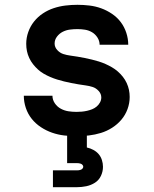

<svg xmlns="http://www.w3.org/2000/svg" viewBox="-20 -558 640 798"><path d="M298 8Q272 8 246.5 5Q221 2 196.5 -6.5Q172 -15 150 -29.5Q128 -44 112 -64Q96 -84 87.5 -109Q79 -134 79 -160H198Q198 -143 208 -128.5Q218 -114 233 -106Q248 -98 264.5 -95.5Q281 -93 298 -93Q309 -93 320 -94Q331 -95 342 -97.5Q353 -100 363 -104Q373 -108 381.5 -115Q390 -122 395.5 -132Q401 -142 401 -153Q401 -168 390 -180Q379 -192 365 -196.5Q351 -201 336 -203Q321 -205 306 -207.5Q291 -210 276 -213Q261 -216 246.5 -219.5Q232 -223 217.5 -227.5Q203 -232 189 -238Q175 -244 162 -251.5Q149 -259 138 -269Q127 -279 117.5 -291Q108 -303 101.5 -317Q95 -331 92 -345.5Q89 -360 89 -376Q89 -401 97.5 -425Q106 -449 121.5 -468.5Q137 -488 158 -502Q179 -516 203 -524Q227 -532 252 -535Q277 -538 302 -538Q327 -538 352 -535Q377 -532 400.5 -523.5Q424 -515 445.5 -500.5Q467 -486 482 -466Q497 -446 505 -421.5Q513 -397 513 -372H394Q394 -388 385 -402Q376 -416 362.5 -424Q349 -432 333.5 -434.5Q318 -437 302 -437Q286 -437 270.5 -435Q255 -433 241 -426Q227 -419 217 -406Q207 -393 207 -377Q207 -362 218 -350Q229 -338 243 -333.5Q257 -329 272 -327Q287 -325 302 -322.5Q317 -320 332 -317Q347 -314 361.5 -310.5Q376 -307 390.5 -302.5Q405 -298 418.5 -292Q432 -286 445 -278.5Q458 -271 469.5 -261Q481 -251 490.5 -239Q500 -227 506.5 -213Q513 -199 516 -184.5Q519 -170 519 -155Q519 -129 510 -104.5Q501 -80 484.5 -60.5Q468 -41 446 -27Q424 -13 399.5 -5.5Q375 2 349.5 5Q324 8 298 8ZM200 220V150H300Q304 150 308 149.5Q312 149 316 147.5Q320 146 323 142.5Q326 139 326 135Q326 131 323 127.5Q320 124 316 122.5Q312 121 308 120.5Q304 120 300 120H259V0H341V55Q355 58 368 65Q381 72 390 82.5Q399 93 403.5 107Q408 121 408 135Q408 155 399.5 173Q391 191 374.5 201.5Q358 212 338.5 216Q319 220 300 220Z"/></svg>

Font: Iosevka Curly Extended
Style: Bold
Weight: 700
Width: 7
Monospace: yes
Designer: Belleve Invis
Foundry: Belleve Invis
Version: Version 11.1.0; ttfautohint (v1.8.3)